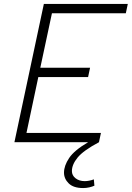

<svg xmlns="http://www.w3.org/2000/svg" viewBox="-20 -720 667 972"><path d="M53 0 202 -700H627L617 -653H243L184 -377H436L426 -330H174L114 -47H491L481 0Q402 42 373 77.5Q344 113 344 146Q344 168 362.5 182.5Q381 197 409 197Q420 197 432.5 194.5Q445 192 455 188L458 220Q447 225 432 228.5Q417 232 401 232Q352 232 328 208.5Q304 185 304 154Q304 119 330 80Q356 41 426 0Z"/></svg>

Font: Red Hat Mono
Style: Italic
Weight: 300
Italic angle: -12°
Monospace: yes
Designer: Pentagram, MCKL
Foundry: Pentagram, MCKL
Version: Version 1.023